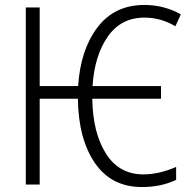

<svg xmlns="http://www.w3.org/2000/svg" viewBox="-20 -744 773 774"><path d="M294 -346H140V0H84V-714H140V-397H295Q304 -542 372.5 -633Q441 -724 562 -724Q642 -724 709 -686L687 -638Q629 -673 562 -673Q468 -673 414.5 -596.5Q361 -520 353 -397H629V-346H352Q354 -209 407 -125Q460 -41 558 -41Q621 -41 690 -71V-19Q630 10 552 10Q429 10 362.5 -87Q296 -184 294 -346Z"/></svg>

Font: Noto Sans Display Light Narrow
Style: Regular
Weight: 300
Width: 4
Designer: Monotype Design team
Foundry: Monotype Imaging Inc.
Version: Version 1.000